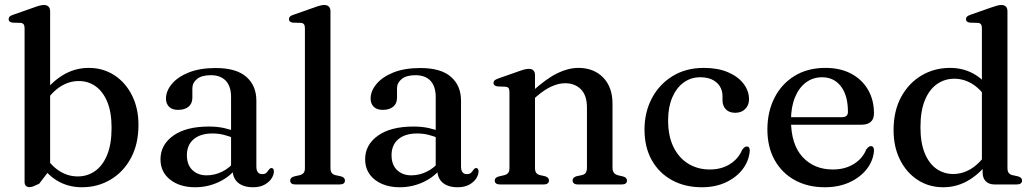

<svg xmlns="http://www.w3.org/2000/svg" viewBox="-20 -758 4254 789"><path d="M186 -712V-62L141 -3Q124.5 5 116.5 8Q108.5 11 100.5 11Q92 11 86.5 5.8Q81 0.5 81 -10.5V-642Q81 -653 77.2 -658Q73.5 -663 65 -664L31 -665Q22.5 -666.5 19 -670Q15.5 -673.5 15.5 -679Q15.5 -685.5 19.5 -689.8Q23.5 -694 34.5 -697.5L118.5 -727Q134.5 -733 144 -735.2Q153.5 -737.5 160 -737.5Q173 -737.5 179.5 -730.8Q186 -724 186 -712ZM162 -332 146 -358Q184.5 -415.5 235 -447.2Q285.5 -479 344.5 -479Q403.5 -479 449.8 -449Q496 -419 522.5 -366Q549 -313 549 -244.5Q549 -166 518 -108.5Q487 -51 434.2 -19.8Q381.5 11.5 317 11.5Q258 11.5 211.8 -17.5Q165.5 -46.5 137 -100L161 -124.5Q186.5 -80 222.2 -56.5Q258 -33 299.5 -33Q339 -33 370.5 -55Q402 -77 420.2 -121.2Q438.5 -165.5 438.5 -232.5Q438.5 -296.5 421 -339Q403.5 -381.5 373.2 -403.2Q343 -425 303.5 -425Q263.5 -425 227.5 -401.8Q191.5 -378.5 162 -332Z M936 -61V-71L929.5 -73.5V-359.5Q929.5 -403 908 -426Q886.5 -449 846.5 -449Q808.5 -449 789.5 -433.2Q770.5 -417.5 770.5 -395.5V-356.5Q770.5 -332.5 754.8 -319.5Q739 -306.5 711.5 -306.5Q687.5 -306.5 674.8 -319.2Q662 -332 662 -353Q662 -383.5 685.8 -412.5Q709.5 -441.5 755.2 -460Q801 -478.5 866 -478.5Q951 -478.5 992.2 -442.2Q1033.5 -406 1033.5 -344.5V-74Q1033.5 -57.5 1039.8 -50Q1046 -42.5 1057 -42.5Q1069.5 -42.5 1075 -48.2Q1080.5 -54 1084 -59.5Q1086.5 -63 1089.2 -65.2Q1092 -67.5 1095.5 -67.5Q1100.5 -67.5 1103 -63.8Q1105.5 -60 1105.5 -53.5Q1105.5 -39.5 1095.8 -24.5Q1086 -9.5 1067 1Q1048 11.5 1020 11.5Q980.5 11.5 958.2 -7.2Q936 -26 936 -61ZM639.5 -103.5Q639.5 -163 692 -200.5Q744.5 -238 838.5 -238Q872.5 -238 900.8 -231.8Q929 -225.5 950.5 -216L943 -189.5Q922.5 -198 900.5 -203.8Q878.5 -209.5 853 -209.5Q803.5 -209.5 775.8 -185.8Q748 -162 748 -120.5Q748 -80.5 770.8 -59Q793.5 -37.5 829 -37.5Q862 -37.5 892.8 -52.5Q923.5 -67.5 945.5 -95.5L956 -72.5Q926.5 -32.5 880.2 -10.5Q834 11.5 782 11.5Q719 11.5 679.2 -19.8Q639.5 -51 639.5 -103.5Z M1338 -712V-68Q1338 -54.5 1343 -47.8Q1348 -41 1357.5 -38.5L1380.5 -33.5Q1389.5 -31 1393.5 -26.8Q1397.5 -22.5 1397.5 -16Q1397.5 -8.5 1392.2 -4.2Q1387 0 1375.5 0H1194Q1183 0 1177.8 -4.2Q1172.5 -8.5 1172.5 -16Q1172.5 -22.5 1176.5 -26.5Q1180.5 -30.5 1189 -33L1213 -38.5Q1223 -41.5 1228 -47.8Q1233 -54 1233 -67.5V-642Q1233 -653 1229.2 -658Q1225.5 -663 1217 -664L1183 -665Q1174.5 -666.5 1171 -670Q1167.5 -673.5 1167.5 -679Q1167.5 -685.5 1171.5 -689.8Q1175.5 -694 1186.5 -697.5L1270.5 -727Q1286.5 -733 1296 -735.2Q1305.5 -737.5 1312 -737.5Q1325 -737.5 1331.5 -730.8Q1338 -724 1338 -712Z M1777 -61V-71L1770.5 -73.5V-359.5Q1770.5 -403 1749 -426Q1727.5 -449 1687.5 -449Q1649.5 -449 1630.5 -433.2Q1611.5 -417.5 1611.5 -395.5V-356.5Q1611.5 -332.5 1595.8 -319.5Q1580 -306.5 1552.5 -306.5Q1528.5 -306.5 1515.8 -319.2Q1503 -332 1503 -353Q1503 -383.5 1526.8 -412.5Q1550.5 -441.5 1596.2 -460Q1642 -478.5 1707 -478.5Q1792 -478.5 1833.2 -442.2Q1874.5 -406 1874.5 -344.5V-74Q1874.5 -57.5 1880.8 -50Q1887 -42.5 1898 -42.5Q1910.5 -42.5 1916 -48.2Q1921.5 -54 1925 -59.5Q1927.5 -63 1930.2 -65.2Q1933 -67.5 1936.5 -67.5Q1941.5 -67.5 1944 -63.8Q1946.5 -60 1946.5 -53.5Q1946.5 -39.5 1936.8 -24.5Q1927 -9.5 1908 1Q1889 11.5 1861 11.5Q1821.5 11.5 1799.2 -7.2Q1777 -26 1777 -61ZM1480.5 -103.5Q1480.5 -163 1533 -200.5Q1585.5 -238 1679.5 -238Q1713.5 -238 1741.8 -231.8Q1770 -225.5 1791.5 -216L1784 -189.5Q1763.5 -198 1741.5 -203.8Q1719.5 -209.5 1694 -209.5Q1644.5 -209.5 1616.8 -185.8Q1589 -162 1589 -120.5Q1589 -80.5 1611.8 -59Q1634.5 -37.5 1670 -37.5Q1703 -37.5 1733.8 -52.5Q1764.5 -67.5 1786.5 -95.5L1797 -72.5Q1767.5 -32.5 1721.2 -10.5Q1675 11.5 1623 11.5Q1560 11.5 1520.2 -19.8Q1480.5 -51 1480.5 -103.5Z M2178.5 -450V-68Q2178.5 -54.5 2183.5 -47.8Q2188.5 -41 2198.5 -38.5L2221 -33.5Q2236 -28 2236 -17Q2236 0 2213.5 0H2035Q2024 0 2018.5 -4.2Q2013 -8.5 2013 -16Q2013 -22.5 2017.2 -26.5Q2021.5 -30.5 2030 -33L2054 -38.5Q2063.5 -41.5 2068.5 -47.8Q2073.5 -54 2073.5 -67.5V-379.5Q2073.5 -391 2070 -395.8Q2066.5 -400.5 2058 -401.5L2023.5 -403Q2015.5 -404.5 2011.8 -408Q2008 -411.5 2008 -417Q2008 -423.5 2012.2 -427.5Q2016.5 -431.5 2027.5 -435.5L2111.5 -465Q2126.5 -470.5 2136.2 -472.8Q2146 -475 2154 -475Q2166 -475 2172.2 -468.2Q2178.5 -461.5 2178.5 -450ZM2164.5 -344 2145.5 -363.5 2167 -382.5Q2226.5 -436 2271.2 -457.5Q2316 -479 2357 -479Q2420 -479 2458.5 -439.5Q2497 -400 2497 -332V-69.5Q2497 -55.5 2502.8 -48.2Q2508.5 -41 2518.5 -38L2540 -33Q2548.5 -30.5 2552.5 -26.5Q2556.5 -22.5 2556.5 -16Q2556.5 -8.5 2551.2 -4.2Q2546 0 2535 0H2355.5Q2333 0 2333 -17Q2333 -28 2348 -33.5L2371.5 -38.5Q2382.5 -41 2387.2 -48.5Q2392 -56 2392 -69.5V-316Q2392 -366 2367.2 -391Q2342.5 -416 2302 -416Q2276.5 -416 2247.5 -403.2Q2218.5 -390.5 2186 -362.5Z M3058 -349.5Q3058 -326 3042.5 -310.2Q3027 -294.5 3001.5 -294.5Q2976.5 -294.5 2962.8 -308.8Q2949 -323 2949 -346.5V-362.5Q2949 -397.5 2924.5 -419Q2900 -440.5 2857.5 -440.5Q2819 -440.5 2789.2 -418.8Q2759.5 -397 2742.5 -357.2Q2725.5 -317.5 2725.5 -264Q2725.5 -198.5 2747.8 -153.5Q2770 -108.5 2808.8 -85Q2847.5 -61.5 2897 -61.5Q2944.5 -61.5 2979.5 -83.5Q3014.5 -105.5 3029.5 -142Q3035.5 -150 3039.8 -153Q3044 -156 3049 -156Q3056 -156 3058.8 -150.5Q3061.5 -145 3061 -137.5Q3057.5 -96 3031.5 -62.2Q3005.5 -28.5 2962.5 -8.5Q2919.5 11.5 2864 11.5Q2794.5 11.5 2741.2 -17.8Q2688 -47 2658.2 -100.2Q2628.5 -153.5 2628.5 -225.5Q2628.5 -297 2658.8 -354.2Q2689 -411.5 2743.8 -445.2Q2798.5 -479 2872.5 -479Q2930 -479 2971.5 -461.2Q3013 -443.5 3035.5 -414Q3058 -384.5 3058 -349.5Z M3571.5 -291.5Q3571.5 -269 3558.2 -257.2Q3545 -245.5 3520 -245.5H3200.5V-276.5H3440Q3464.5 -276.5 3464.5 -298Q3464.5 -365.5 3435.8 -403Q3407 -440.5 3358.5 -440.5Q3320.5 -440.5 3291.8 -419Q3263 -397.5 3246.8 -357.8Q3230.5 -318 3230.5 -264Q3230.5 -164.5 3278 -113Q3325.5 -61.5 3402.5 -61.5Q3452 -61.5 3488.5 -84Q3525 -106.5 3539.5 -143.5Q3546 -151.5 3550 -154.5Q3554 -157.5 3559 -157.5Q3566 -157.5 3569 -152Q3572 -146.5 3571.5 -138.5Q3568.5 -97.5 3541.8 -63.2Q3515 -29 3470.8 -8.8Q3426.5 11.5 3369.5 11.5Q3299.5 11.5 3246.2 -17.8Q3193 -47 3163.2 -100.5Q3133.5 -154 3133.5 -225.5Q3133.5 -298.5 3162.5 -355.8Q3191.5 -413 3245 -446Q3298.5 -479 3372 -479Q3433.5 -479 3478.2 -455Q3523 -431 3547.2 -389Q3571.5 -347 3571.5 -291.5Z M4018 -81 4015 -84.5V-642Q4015 -653 4011.2 -658Q4007.5 -663 3999 -664L3965 -665Q3956.5 -666.5 3953 -670Q3949.5 -673.5 3949.5 -679Q3949.5 -685.5 3953.8 -689.8Q3958 -694 3968.5 -697.5L4052.5 -727Q4068 -732.5 4077.8 -735Q4087.5 -737.5 4095 -737.5Q4107.5 -737.5 4113.8 -730.8Q4120 -724 4120 -712V-68Q4120 -54.5 4125 -47.8Q4130 -41 4139.5 -38.5L4162.5 -33.5Q4171.5 -31 4175.8 -26.8Q4180 -22.5 4180 -16Q4180 -8.5 4174.5 -4.2Q4169 0 4157.5 0H4066.5Q4044.5 0 4031.2 -12.8Q4018 -25.5 4018 -49.5ZM3652 -223Q3652 -302 3683 -359.2Q3714 -416.5 3766.8 -447.8Q3819.5 -479 3884 -479Q3943 -479 3989.2 -450Q4035.5 -421 4064 -367.5L4040 -343Q4014.5 -388 3978.5 -411.2Q3942.5 -434.5 3901.5 -434.5Q3862 -434.5 3830.5 -412.5Q3799 -390.5 3780.8 -346.5Q3762.5 -302.5 3762.5 -235Q3762.5 -171.5 3780 -128.8Q3797.5 -86 3828 -64.5Q3858.5 -43 3897 -43Q3937.5 -43 3973.5 -66.2Q4009.5 -89.5 4039 -135.5L4055 -110Q4016.5 -52.5 3966 -20.5Q3915.5 11.5 3856 11.5Q3797.5 11.5 3751.2 -18.5Q3705 -48.5 3678.5 -101.5Q3652 -154.5 3652 -223Z"/></svg>

Font: Fraunces 18pt
Style: Regular
Weight: 400
Version: Version 1.000;[b76b70a41]